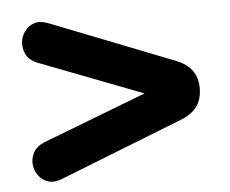

<svg xmlns="http://www.w3.org/2000/svg" viewBox="-41 -571 682 569"><g transform="rotate(-5 300.0 -286.5)"><path d="M121 -55Q97 -46 79.5 -52Q62 -58 51 -73.5Q40 -89 39 -107.5Q38 -126 47.5 -142.5Q57 -159 79 -168L501 -330V-243L79 -405Q57 -414 47.5 -430.5Q38 -447 39 -466Q40 -485 51 -500.5Q62 -516 79.5 -522Q97 -528 121 -519L490 -374Q552 -350 552 -288Q552 -256 537 -234.5Q522 -213 490 -200Z"/></g></svg>

Font: Nunito ExtraLight Black
Style: Regular
Weight: 900
Version: Version 3.602